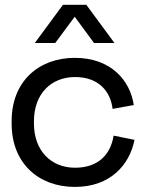

<svg xmlns="http://www.w3.org/2000/svg" viewBox="-20 -740 590 775"><path d="M282 14.5C427 14.5 503 -76 523 -175.5L438.5 -192.5C427 -118.5 378.5 -63 283 -63C187 -63 117 -130.5 117 -242V-250.5C117 -362 187 -429 283 -429C378.5 -429 426 -371 434.5 -300.5L520 -316C505 -416.5 427 -506.5 282 -506.5C135.5 -506.5 27 -410.5 27 -252V-240.5C27 -81.5 135.5 14.5 282 14.5ZM234 -720.5 120.5 -566.5H203L281.5 -672.5L359.5 -566.5H442L328.5 -720.5Z"/></svg>

Font: MCL Standard
Style: Regular
Weight: 400
Designer: Květoslav Bartoš
Foundry: Florian Karsten
Version: Version 1.001;Glyphs 3.2.3 (3260)